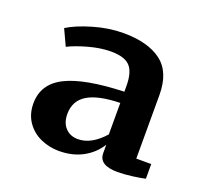

<svg xmlns="http://www.w3.org/2000/svg" viewBox="-89 -907 720 676"><g transform="rotate(20 270.5 -569.0)"><path d="M52 -462Q52 -535 121.5 -570Q191 -605 339 -610V-631Q339 -683 318.5 -705Q298 -727 247 -727Q209 -727 165 -715Q121 -703 91 -688L63 -748Q96 -769 153.5 -786Q211 -803 266 -803Q358 -803 408.5 -765Q459 -727 459 -641V-403H515V-348Q498 -344 467.5 -340Q437 -336 413 -336Q343 -336 343 -381V-413Q321 -377 282.5 -356Q244 -335 193 -335Q157 -335 124.5 -349.5Q92 -364 72 -393Q52 -422 52 -462ZM339 -450V-568Q256 -566 216.5 -541.5Q177 -517 177 -468Q177 -435 195 -416Q213 -397 242 -397Q292 -397 339 -450Z"/></g></svg>

Font: Koeln Type Serif
Style: Bold
Weight: 700
Designer: Eben Sorkin
Foundry: Eben Sorkin
Version: Version 2.002